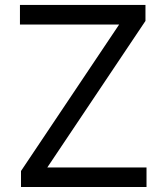

<svg xmlns="http://www.w3.org/2000/svg" viewBox="-20 -747 665 767"><path d="M63.9 0H565.3V-78.1H169L561.1 -663.4V-727.3H59.7V-649.1H456L63.9 -63.9Z"/></svg>

Font: Karasuma Gothic
Style: Regular
Weight: 400
Designer: Rasmus Andersson, Ryoko Nishizuka
Foundry: Genbu
Version: Version 1.00